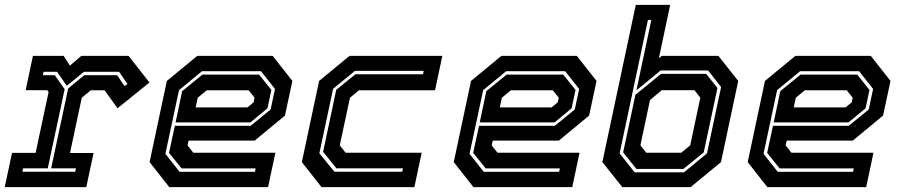

<svg xmlns="http://www.w3.org/2000/svg" viewBox="-22 -770 3704 790"><path d="M-2.5 0 27.5 -141H124.5L178 -391.5L172 -399H83.5L113.5 -540H240L265.5 -500L312.5 -540H507L593 -430.5L461.5 -324.5L408.5 -398.5H351.5L314.5 -368L266 -140.5H363L333 0ZM70 -63.5H287.5L290.5 -77.5H188.5L258.5 -406L324.5 -460.5H460L490.5 -415.5L502.5 -424.5L468 -474.5H323L253 -417L212.5 -474.5H157.5L154.5 -460.5H203.5L244 -403L174.5 -77.5H73Z M1100 -540 1181 -437 1150.5 -294.5 1026 -191.5H754L749.5 -172L773.5 -141.5H1111L1081 0H674.5L593.5 -103L664.5 -437L789.5 -540ZM1044 -463 1094.5 -400 1078.5 -324.5 1008.5 -266.5H700.5L727.5 -395L811 -463ZM1052 -477H809L714.5 -399L658.5 -137L717 -63H1027L1030 -77H725L673.5 -141L697.5 -252.5H1009.5L1091.5 -319.5L1109.5 -404ZM1001 -398.5H828.5L791.5 -368L783 -328H996L1021.5 -349L1025.5 -368Z M1301 0 1220 -103 1291 -437 1416 -540H1798L1768 -398.5H1455L1418 -368L1376 -172L1400 -141.5H1713L1683 0ZM1354 -63.5H1633L1636 -77.5H1362L1307.5 -145.5L1361.5 -400.5L1440.5 -464.5H1718.5L1721.5 -478.5H1438.5L1348.5 -404.5L1292 -139Z M2351.5 -540 2432.5 -437 2402 -294.5 2277.5 -191.5H2005.5L2001 -172L2025 -141.5H2362.5L2332.5 0H1926L1845 -103L1916 -437L2041 -540ZM2295.5 -463 2346 -400 2330 -324.5 2260 -266.5H1952L1979 -395L2062.5 -463ZM2303.5 -477H2060.5L1966 -399L1910 -137L1968.5 -63H2278.5L2281.5 -77H1976.5L1925 -141L1949 -252.5H2261L2343 -319.5L2361 -404ZM2252.5 -398.5H2080L2043 -368L2034.5 -328H2247.5L2273 -349L2277 -368Z M2538.5 0 2456.5 -103 2594 -750H2735.5L2689 -530.5L2701 -540H2934L3015.5 -437L2944.5 -103L2819.5 0ZM2596.5 -75 2542 -143 2592.5 -380 2698 -466H2883.5L2930 -408L2873.5 -143L2790 -75ZM2637 -141.5H2781L2818 -172L2859.5 -368L2835.5 -399H2701L2652.5 -358.5L2613 -172ZM2589 -61H2792.5L2887 -139L2945 -412L2891.5 -480H2696L2596.5 -398L2658 -688H2644L2527.5 -139Z M3561 -540 3642 -437 3611.5 -294.5 3487 -191.5H3215L3210.5 -172L3234.5 -141.5H3572L3542 0H3135.5L3054.5 -103L3125.5 -437L3250.5 -540ZM3505 -463 3555.5 -400 3539.5 -324.5 3469.5 -266.5H3161.5L3188.5 -395L3272 -463ZM3513 -477H3270L3175.5 -399L3119.5 -137L3178 -63H3488L3491 -77H3186L3134.5 -141L3158.5 -252.5H3470.5L3552.5 -319.5L3570.5 -404ZM3462 -398.5H3289.5L3252.5 -368L3244 -328H3457L3482.5 -349L3486.5 -368Z"/></svg>

Font: Tourney Thin
Style: Italic
Weight: 100
Italic angle: -12°
Designer: Tyler Finck
Foundry: Etcetera Type Co
Version: Version 1.015